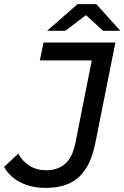

<svg xmlns="http://www.w3.org/2000/svg" viewBox="-61 -907 606 935"><path d="M162 8Q91 8 38.5 -19Q-14 -46 -41 -94L28 -159Q48 -122 82.5 -100Q117 -78 164 -78Q221 -78 257 -110Q293 -142 307 -215L386 -613H133L151 -700H501L405 -219Q389 -135 357 -85.5Q325 -36 276.5 -14Q228 8 162 8ZM168 -757 317 -887H408L525 -757H441L321 -867H402L257 -757Z"/></svg>

Font: Montserrat Thin Medium
Style: Italic
Weight: 500
Italic angle: -11.3°
Version: Version 9.000